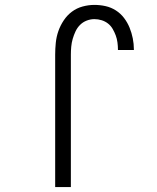

<svg xmlns="http://www.w3.org/2000/svg" viewBox="-20 -763 640 783"><path d="M205 0V-540Q205 -564 207.5 -588.5Q210 -613 218 -636Q226 -659 240 -680Q254 -701 273.5 -715.5Q293 -730 317 -736.5Q341 -743 365 -743Q388 -743 410.5 -738Q433 -733 452.5 -720.5Q472 -708 486 -689.5Q500 -671 508.5 -650Q517 -629 521.5 -606.5Q526 -584 526 -561Q526 -561 526 -560.5Q526 -560 526 -559H461Q461 -560 461 -560Q461 -560 461 -561Q461 -575 459 -590Q457 -605 452 -618.5Q447 -632 439.5 -645Q432 -658 420.5 -667Q409 -676 394.5 -680.5Q380 -685 365 -685Q349 -685 333.5 -679Q318 -673 306.5 -661.5Q295 -650 288 -635Q281 -620 276.5 -604.5Q272 -589 270.5 -572.5Q269 -556 269 -540V0Z"/></svg>

Font: Iosevka Curly Light Extended
Style: Regular
Weight: 300
Width: 7
Monospace: yes
Designer: Belleve Invis
Foundry: Belleve Invis
Version: Version 11.1.0; ttfautohint (v1.8.3)